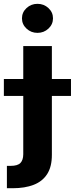

<svg xmlns="http://www.w3.org/2000/svg" viewBox="-62 -789 394 1013"><path d="M60.7 -545.9H211.7V27.1Q211.9 90.3 187 129.2Q162 168.2 115.6 186.1Q69.2 204.1 5.1 204.1H-25.6V86.1H-5.9Q31 86.1 45.8 70.8Q60.5 55.5 60.7 24.8ZM-41.6 -282.8V-372.3H312.5V-282.8ZM135.7 -615.6Q102 -615.6 77.9 -638.1Q53.9 -660.5 53.9 -692.2Q53.9 -724.1 77.9 -746.4Q102 -768.8 135.7 -768.8Q169.5 -768.8 193.6 -746.4Q217.6 -724.1 217.6 -692.3Q217.6 -660.5 193.6 -638.1Q169.5 -615.6 135.7 -615.6Z"/></svg>

Font: Inter V
Style: 
Weight: 400
Designer: Rasmus Andersson
Foundry: rsms
Version: Version 4.000;git-a3f224843